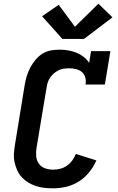

<svg xmlns="http://www.w3.org/2000/svg" viewBox="-20 -1012 640 1040"><path d="M268 8Q244 8 220.5 5.5Q197 3 174.5 -4.5Q152 -12 133 -23.5Q114 -35 98.5 -51.5Q83 -68 73.5 -89Q64 -110 59 -133Q54 -156 55.5 -180Q57 -204 61 -228L114 -553Q118 -576 125 -599.5Q132 -623 143.5 -645Q155 -667 171.5 -687Q188 -707 209 -720.5Q230 -734 254.5 -738.5Q279 -743 302 -743Q326 -743 349.5 -739Q373 -735 394 -726.5Q415 -718 433 -704Q451 -690 463 -671L473 -735H578L548 -554H443Q447 -573 442 -591.5Q437 -610 424 -621.5Q411 -633 392.5 -637.5Q374 -642 355 -642Q341 -642 326 -640Q311 -638 297.5 -631.5Q284 -625 272 -614.5Q260 -604 251.5 -591.5Q243 -579 238.5 -565Q234 -551 232 -536L178 -212Q174 -189 176 -166Q178 -143 190.5 -125.5Q203 -108 224 -100.5Q245 -93 268 -93Q287 -93 306.5 -98Q326 -103 342.5 -114.5Q359 -126 371 -142.5Q383 -159 391 -178L502 -143Q487 -109 463 -79Q439 -49 407 -29Q375 -9 339.5 -0.5Q304 8 268 8ZM435 -801H318L208 -924L298 -986L386 -867L513 -992L589 -918Z"/></svg>

Font: Iosevka Curly Slab Extended
Style: Bold Italic
Weight: 700
Width: 7
Italic angle: -9°
Monospace: yes
Designer: Belleve Invis
Foundry: Belleve Invis
Version: Version 11.0.0; ttfautohint (v1.8.3)